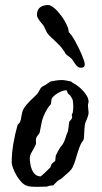

<svg xmlns="http://www.w3.org/2000/svg" viewBox="-20 -744 404 761"><path d="M26.4 -101.6Q26.4 -136.7 33.2 -176Q40 -215.3 49.8 -249Q51.3 -250.5 54.9 -254.4Q58.6 -258.3 58.6 -259.3Q61.5 -265.1 63 -272Q64.5 -278.8 65.4 -285.9Q66.4 -293 68.4 -300Q70.3 -307.1 74.2 -313.5Q79.1 -321.8 85.7 -329.6Q92.3 -337.4 99.6 -344.7Q106.9 -352.1 114.3 -358.6Q121.6 -365.2 127.4 -371.6Q133.3 -379.4 137.7 -388.4Q142.1 -397.5 148.9 -401.4Q150.9 -402.3 156.2 -405.3Q161.6 -408.2 162.1 -408.2Q162.6 -409.2 165 -410.9Q167.5 -412.6 170.4 -414.3Q173.3 -416 175.8 -418Q178.2 -419.9 179.2 -420.9Q190.4 -422.9 201.7 -424.8Q212.9 -426.8 224.1 -426.8Q233.9 -426.8 242.9 -424.8Q252 -422.9 262.2 -420.9Q262.7 -419.4 265.9 -417.5Q269 -415.5 270.5 -414.6Q279.8 -409.7 290.3 -401.6Q300.8 -393.6 309.8 -383.5Q318.8 -373.5 325 -362.5Q331.1 -351.6 331.1 -340.3Q331.1 -337.4 329.8 -334.5Q328.6 -331.5 328.6 -326.2Q328.6 -319.3 329.8 -312Q331.1 -304.7 331.1 -298.8Q331.1 -291.5 328.9 -284.7Q326.7 -277.8 324 -271.2Q321.3 -264.6 318.8 -258.3Q316.4 -252 315.9 -245.6Q315.4 -242.7 314.9 -235.4Q314.5 -228 314 -220Q313.5 -211.9 313 -204.6Q312.5 -197.3 312.5 -194.3Q312 -193.4 310.1 -188.2Q308.1 -183.1 305.7 -182.6Q298.8 -170.9 294.4 -158.9Q290 -147 286.4 -134.8Q282.7 -122.6 279.1 -110.4Q275.4 -98.1 270.5 -86.9Q267.6 -79.1 263.4 -73.7Q259.3 -68.4 254.6 -63.7Q250 -59.1 244.6 -54.9Q239.3 -50.8 233.4 -44.9Q227.1 -39.1 224.4 -36.9Q221.7 -34.7 220 -33.9Q218.3 -33.2 216.1 -32Q213.9 -30.8 208 -26.4L191.9 -10.3Q191.4 -9.8 189 -9.3Q186.5 -8.8 183.8 -8.5Q181.2 -8.3 178.7 -8.1Q176.3 -7.8 175.8 -7.8Q174.8 -7.8 171.1 -6.3Q167.5 -4.9 166.5 -4.4L124.5 -3.4Q113.3 -3.4 102.5 -4.4Q91.8 -5.4 86.4 -7.8Q76.2 -10.7 65.4 -22Q54.7 -33.2 46.1 -47.6Q37.6 -62 32 -76.7Q26.4 -91.3 26.4 -101.6ZM98.1 -117.2Q98.1 -108.9 99.9 -96.4Q101.6 -84 106.2 -72.5Q110.8 -61 119.4 -53Q127.9 -44.9 141.1 -44.9Q144 -46.9 149.7 -51.8Q155.3 -56.6 161.1 -62.5Q167 -68.4 172.1 -73.2Q177.2 -78.1 179.2 -80.1L184.1 -92.3Q184.6 -93.3 186.5 -95.5Q188.5 -97.7 190.9 -99.9Q193.4 -102.1 195.6 -103.8Q197.8 -105.5 198.7 -105.5L201.2 -127.4Q201.7 -128.4 203.4 -131.8Q205.1 -135.3 207.3 -139.4Q209.5 -143.6 211.4 -147.5Q213.4 -151.4 214.8 -152.8Q214.8 -153.3 216.3 -155.8Q217.8 -158.2 219.7 -160.9Q221.7 -163.6 223.4 -165.8Q225.1 -168 225.6 -168Q234.4 -180.2 239 -195.8Q243.7 -211.4 249.5 -224.6Q249.5 -225.6 250.2 -229.5Q251 -233.4 251 -235.8Q251.5 -237.3 252 -241.2Q252.4 -245.1 252.9 -249.3Q253.4 -253.4 253.9 -256.8Q254.4 -260.3 254.4 -261.2Q254.9 -261.7 256.3 -263.7Q257.8 -265.6 259.8 -267.8Q261.7 -270 263.2 -272Q264.6 -273.9 264.6 -274.4Q264.6 -275.4 265.4 -276.4Q266.1 -277.3 266.1 -278.8Q266.1 -279.8 265.4 -281.7Q264.6 -283.7 264.6 -289.1Q264.6 -291 265.6 -292.5Q266.6 -293.9 268.1 -296.4Q269 -303.2 269.8 -309.3Q270.5 -315.4 270.5 -321.8Q270.5 -328.1 269.8 -334.7Q269 -341.3 268.1 -348.1Q266.6 -353 258.8 -364.7Q253.9 -368.7 250.7 -372.3Q247.6 -376 246.6 -379.4Q246.6 -386.2 240.2 -386.2Q234.4 -386.2 225.6 -382.8Q216.8 -379.4 208.3 -374.3Q199.7 -369.1 192.9 -362.8Q186 -356.4 184.1 -350.6Q184.1 -349.6 183.8 -346.9Q183.6 -344.2 183.1 -341.1Q182.6 -337.9 182.4 -335Q182.1 -332 181.6 -331.1Q166 -314.9 152.8 -283.7Q146.5 -268.6 143.8 -252.4Q141.1 -236.3 137.7 -220.7Q136.7 -216.8 134.5 -213.6Q132.3 -210.4 129.6 -207.3Q127 -204.1 125 -200.4Q123 -196.8 122.6 -192.4V-173.3Q120.1 -166.5 116.2 -159.4Q112.3 -152.3 108.2 -145.5Q104 -138.7 101.1 -131.6Q98.1 -124.5 98.1 -117.2ZM126.5 -685.1Q126.5 -705.6 138.9 -714.8Q151.4 -724.1 170.4 -724.1Q177.7 -724.1 187 -718Q196.3 -711.9 205.6 -702.1Q214.8 -692.4 223.6 -680.4Q232.4 -668.5 239 -656.5Q245.6 -644.5 249.3 -634Q252.9 -623.5 252.4 -616.7Q256.8 -613.3 263.4 -604Q270 -594.7 277.1 -582.3Q284.2 -569.8 291 -555.7Q297.9 -541.5 303.5 -528.6Q309.1 -515.6 312.5 -505.1Q315.9 -494.6 315.9 -489.7Q315.9 -482.4 312.7 -479Q309.6 -475.6 300.8 -475.6Q292.5 -475.6 287.1 -480.5Q281.7 -485.4 277.3 -491.7Q272.9 -498 268.8 -504.6Q264.6 -511.2 259.3 -515.1Q249 -522.9 245.1 -525.9Q241.2 -528.8 239.7 -531Q238.3 -533.2 236.8 -536.4Q235.4 -539.6 229.5 -547.4Q223.1 -556.6 215.3 -564.7Q207.5 -572.8 199.2 -580.6Q190.9 -588.4 182.6 -596.2Q174.3 -604 167 -613.3Q166.5 -614.3 164.6 -618.2Q162.6 -622.1 160.4 -626.5Q158.2 -630.9 156.5 -634.8Q154.8 -638.7 154.3 -639.6Q151.4 -644.5 146.7 -649.7Q142.1 -654.8 137.7 -660.6Q133.3 -666.5 129.9 -672.6Q126.5 -678.7 126.5 -685.1Z"/></svg>

Font: IM FELL English
Style: Italic
Weight: 400
Italic angle: -18°
Designer: Igino Marini
Foundry: Igino Marini
Version: 3.00